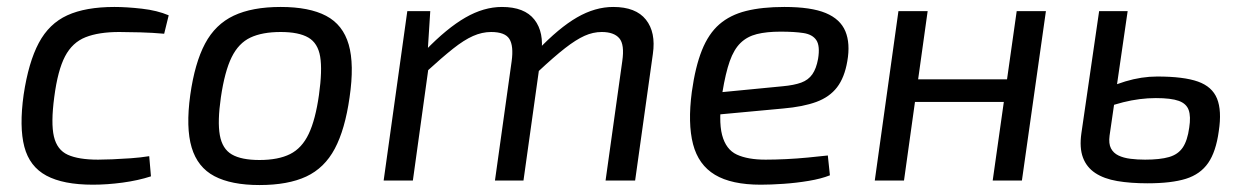

<svg xmlns="http://www.w3.org/2000/svg" viewBox="-20 -519 3587 552"><path d="M309 -499Q344 -499 388 -494Q432 -489 465 -475L452 -422Q419 -425 383 -426Q347 -427 323 -427Q264 -427 226 -412Q188 -397 167 -357Q146 -317 136 -240Q126 -165 135 -126.5Q144 -88 175 -74Q206 -60 262 -60Q278 -60 303 -61Q328 -62 356 -64Q384 -66 409 -70L414 -12Q377 0 332.5 6Q288 12 247 12Q162 12 113.5 -14Q65 -40 50 -97Q35 -154 48 -247Q62 -340 91.5 -395.5Q121 -451 173.5 -475Q226 -499 309 -499Z M787 -499Q869 -499 917.5 -473.5Q966 -448 982.5 -391Q999 -334 985 -239Q972 -147 942.5 -91.5Q913 -36 860.5 -11.5Q808 13 726 13Q645 13 596.5 -12.5Q548 -38 531 -95Q514 -152 527 -246Q540 -338 569.5 -393.5Q599 -449 652 -474Q705 -499 787 -499ZM787 -427Q734 -427 700 -411Q666 -395 646 -354.5Q626 -314 615 -239Q605 -170 612 -130.5Q619 -91 646.5 -75Q674 -59 726 -59Q780 -59 814 -76Q848 -93 867.5 -134Q887 -175 897 -246Q907 -317 900.5 -356Q894 -395 866.5 -411Q839 -427 787 -427Z M1217 -487 1209 -361 1215 -346 1167 0H1083L1151 -487ZM1423 -499Q1488 -499 1516.5 -462.5Q1545 -426 1536 -364L1485 0H1403L1451 -343Q1457 -387 1444.5 -407Q1432 -427 1392 -427Q1366 -427 1340 -415.5Q1314 -404 1282.5 -379Q1251 -354 1205 -312L1203 -374Q1265 -438 1318 -468.5Q1371 -499 1423 -499ZM1743 -499Q1808 -499 1837 -462.5Q1866 -426 1857 -364L1806 0H1721L1769 -343Q1776 -391 1760.5 -409Q1745 -427 1710 -427Q1685 -427 1660.5 -416Q1636 -405 1604.5 -380.5Q1573 -356 1527 -313L1525 -374Q1587 -439 1639 -469Q1691 -499 1743 -499Z M2235 -499Q2312 -499 2354 -481.5Q2396 -464 2410.5 -429Q2425 -394 2416 -343Q2408 -296 2386.5 -268Q2365 -240 2327 -226Q2289 -212 2231 -207L1994 -185L2003 -249L2230 -271Q2263 -274 2283.5 -281.5Q2304 -289 2315.5 -305.5Q2327 -322 2332 -350Q2338 -387 2327 -403.5Q2316 -420 2290 -424Q2264 -428 2224 -428Q2184 -428 2156 -421Q2128 -414 2109 -395.5Q2090 -377 2078 -343Q2066 -309 2057 -254Q2045 -173 2056 -131Q2067 -89 2098.5 -74.5Q2130 -60 2181 -60Q2208 -60 2239.5 -61.5Q2271 -63 2302 -66Q2333 -69 2360 -72L2366 -15Q2341 -5 2305 1Q2269 7 2232.5 9.5Q2196 12 2167 12Q2083 12 2035.5 -16.5Q1988 -45 1972.5 -104.5Q1957 -164 1969 -255Q1979 -327 1998 -374.5Q2017 -422 2048 -449Q2079 -476 2125 -487.5Q2171 -499 2235 -499Z M2647 -487 2579 0H2495L2563 -487ZM2885 -291 2875 -226H2605L2614 -291ZM2987 -487 2918 0H2834L2903 -487Z M3222 -487 3170 -129Q3167 -106 3174 -92.5Q3181 -79 3195.5 -72Q3210 -65 3230 -62.5Q3250 -60 3272 -60Q3315 -60 3341 -67.5Q3367 -75 3380.5 -95Q3394 -115 3399 -152Q3404 -184 3397.5 -202.5Q3391 -221 3369 -229Q3347 -237 3303 -237Q3257 -237 3209 -225Q3161 -213 3114 -190L3123 -245Q3169 -271 3215.5 -285Q3262 -299 3307 -299Q3383 -299 3424 -284.5Q3465 -270 3479 -235.5Q3493 -201 3484 -142Q3476 -83 3453.5 -50.5Q3431 -18 3389.5 -5Q3348 8 3279 8Q3230 8 3192 1.5Q3154 -5 3129 -21.5Q3104 -38 3093.5 -66Q3083 -94 3089 -136L3140 -487Z"/></svg>

Font: Exo 2
Style: Italic
Weight: 400
Italic angle: -8°
Designer: Natanael Gama
Foundry: Natanael Gama
Version: Version 2.010